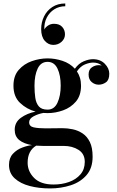

<svg xmlns="http://www.w3.org/2000/svg" viewBox="-20 -797 658 1077"><path d="M344.5 -604.3Q344.5 -579.9 325.3 -562.5Q306.1 -545.1 278.9 -545.1Q250.9 -545.1 230.9 -568.3Q210.9 -591.5 210.9 -633.9Q210.9 -671.5 226.9 -704.5Q242.9 -737.5 273.3 -757.5Q303.7 -777.5 346.1 -777.5V-761.9Q311.7 -761.9 284.7 -744.9Q257.7 -727.9 242.5 -698.5Q227.3 -669.1 228.5 -631.5Q234.9 -643.9 249.5 -653.7Q264.1 -663.5 282.9 -663.5Q313.3 -663.5 328.9 -646.1Q344.5 -628.7 344.5 -604.3ZM62.5 -69Q62.5 -111 96.8 -136Q131 -161 179.5 -171Q130 -184.5 92.8 -219.5Q55.5 -254.5 55.5 -316.5Q55.5 -371.5 85.2 -405.2Q115 -439 159 -454.2Q203 -469.5 247 -469.5Q288.5 -469.5 330.2 -455.8Q372 -442 400 -411.5Q421.5 -441.5 449.8 -453.2Q478 -465 501 -465Q543 -465 568 -439.2Q593 -413.5 593 -383.5Q593 -348.5 574.2 -335.2Q555.5 -322 533.5 -322Q512 -322 494.5 -336.5Q477 -351 477 -379Q477 -406.5 495 -419Q513 -431.5 533.5 -431.5Q542.5 -431.5 551 -429.5Q531.5 -446 502.5 -446Q481.5 -446 456.2 -435.5Q431 -425 411.5 -396.5Q422.5 -380.5 428.5 -360.5Q434.5 -340.5 434.5 -316.5Q434.5 -261 405.8 -227.2Q377 -193.5 333.8 -178Q290.5 -162.5 247 -162.5Q235 -162.5 223.5 -163.5Q195 -158.5 169.2 -145Q143.5 -131.5 143.5 -111Q143.5 -88 169.5 -82.5Q195.5 -77 236.5 -77Q263 -77 286 -77.5Q309 -78 330 -78Q358.5 -78 388 -71.8Q417.5 -65.5 443 -48.8Q468.5 -32 484 -0.5Q499.5 31 499.5 82Q499.5 146 465.5 185.2Q431.5 224.5 377 242.2Q322.5 260 260.5 260Q199.5 260 147.2 246.5Q95 233 62.8 203.8Q30.5 174.5 30.5 128Q30.5 89 52.5 65.5Q74.5 42 104.8 30.8Q135 19.5 159.5 17Q114 9.5 88.2 -11.2Q62.5 -32 62.5 -69ZM173.5 -316.5Q173.5 -278.5 178 -248.2Q182.5 -218 198 -200Q213.5 -182 247 -182Q284.5 -182 302.5 -221Q320.5 -260 320.5 -316.5Q320.5 -374.5 302.5 -412.2Q284.5 -450 247 -450Q209 -450 191.2 -412.2Q173.5 -374.5 173.5 -316.5ZM135 115.5Q135 164.5 171.5 201.2Q208 238 280.5 238Q327.5 238 367.2 223.8Q407 209.5 431.2 181.2Q455.5 153 455.5 111Q455.5 66 420.8 43.8Q386 21.5 337 21.5H221.5Q201 21.5 183 20Q135 49 135 115.5Z"/></svg>

Font: Bodoni* 11pt Medium
Style: Regular
Weight: 500
Version: Version 2.3